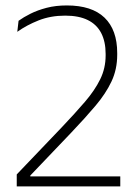

<svg xmlns="http://www.w3.org/2000/svg" viewBox="-20 -668 496 688"><path d="M40 0V-43L201.5 -212Q249 -262 284.2 -303Q319.5 -344 339 -383.8Q358.5 -423.5 358.5 -469V-475Q358.5 -519 342.5 -549.8Q326.5 -580.5 294.5 -596.2Q262.5 -612 213.5 -612Q161.5 -612 118.5 -595Q75.5 -578 42 -554L46.5 -593.5Q64.5 -606.5 89.5 -619Q114.5 -631.5 147 -640Q179.5 -648.5 219.5 -648.5Q309 -648.5 354.5 -604.8Q400 -561 400 -478V-471.5Q400 -419.5 379.5 -376Q359 -332.5 322.2 -289Q285.5 -245.5 235.5 -193L88.5 -39V-25L71.5 -36H411V0Z"/></svg>

Font: Anek Tamil Medium ExtraLight
Style: Regular
Weight: 250
Version: Version 1.003